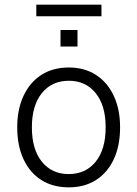

<svg xmlns="http://www.w3.org/2000/svg" viewBox="-20 -797 590 825"><path d="M276 8Q207 8 157.5 -23.5Q108 -55 81 -113Q54 -171 54 -250Q54 -327 81 -385Q108 -443 157.5 -475Q207 -507 276 -507Q343 -507 392.5 -475Q442 -443 469 -385Q496 -327 496 -250Q496 -171 469 -113Q442 -55 392.5 -23.5Q343 8 276 8ZM275 -49Q348 -49 391 -102Q434 -155 434 -250Q434 -344 391 -397Q348 -450 276 -450Q203 -450 160 -397Q117 -344 117 -250Q117 -155 160 -102Q203 -49 275 -49ZM136 -727V-777H416V-727ZM240 -597V-668H313V-597Z"/></svg>

Font: Nunitoga
Style: Light
Weight: 300
Designer: Vernon Adams
Foundry: Vernon Adams
Version: Version 1.0